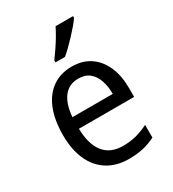

<svg xmlns="http://www.w3.org/2000/svg" viewBox="-187 -869 884 982"><g transform="rotate(-30 255.0 -378.0)"><path d="M264 -546Q328 -546 372.5 -515.5Q417 -485 440.5 -431Q464 -377 464 -306V-252H138Q140 -159 178.5 -111Q217 -63 290 -63Q332 -63 367.5 -72Q403 -81 441 -100V-25Q405 -7 368 1.5Q331 10 284 10Q211 10 158.5 -23Q106 -56 78.5 -117.5Q51 -179 51 -264Q51 -353 76.5 -416Q102 -479 150 -512.5Q198 -546 264 -546ZM263 -476Q208 -476 176.5 -436Q145 -396 139 -320H377Q377 -365 365 -400Q353 -435 328 -455.5Q303 -476 263 -476ZM400 -756Q391 -742 374 -722Q357 -702 337 -680.5Q317 -659 297 -639.5Q277 -620 260 -606H204V-618Q220 -640 237.5 -665.5Q255 -691 270.5 -717.5Q286 -744 297 -766H400Z"/></g></svg>

Font: Noto Sans SemiCondensed
Style: Regular
Weight: 400
Width: 4
Version: Version 2.013